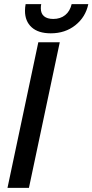

<svg xmlns="http://www.w3.org/2000/svg" viewBox="-20 -902 444 922"><path d="M100 -850Q100 -866 103 -882H178Q176 -875 176 -862Q176 -837 191.5 -824Q207 -811 236 -811Q270 -811 293 -829.5Q316 -848 324 -882H404Q391 -820 342 -781Q293 -742 224 -742Q164 -742 132 -771Q100 -800 100 -850ZM164 -699H267L119 0H16Z"/></svg>

Font: Prompt
Style: Italic
Weight: 400
Italic angle: -12°
Designer: Katatrad Team
Foundry: CadsonDemak
Version: Version 1.001